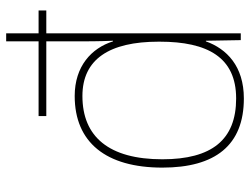

<svg xmlns="http://www.w3.org/2000/svg" viewBox="-114 -686 810 622"><g transform="rotate(-90 291.0 -375.0)"><path d="M283 10C388 10 444 -46 468 -113H470L472 0H494V-630H568V-655H494V-760H468V-655H226V-630H468V-543C468 -501 468 -459 470 -414H468C446 -484 387 -538 291 -538C141 -538 59 -437 59 -254C59 -83 131 10 283 10ZM283 -15C149 -15 86 -94 86 -254C86 -427 159 -513 291 -513C410 -513 467 -426 467 -266V-263C467 -107 416 -15 283 -15Z"/></g></svg>

Font: Noto Sans Arabic Thin
Style: Regular
Weight: 100
Designer: Monotype Design Team, Nadine Chahine, Nizar Qandah and Khaled Hosny
Foundry: Monotype Imaging Inc.
Version: Version 2.012